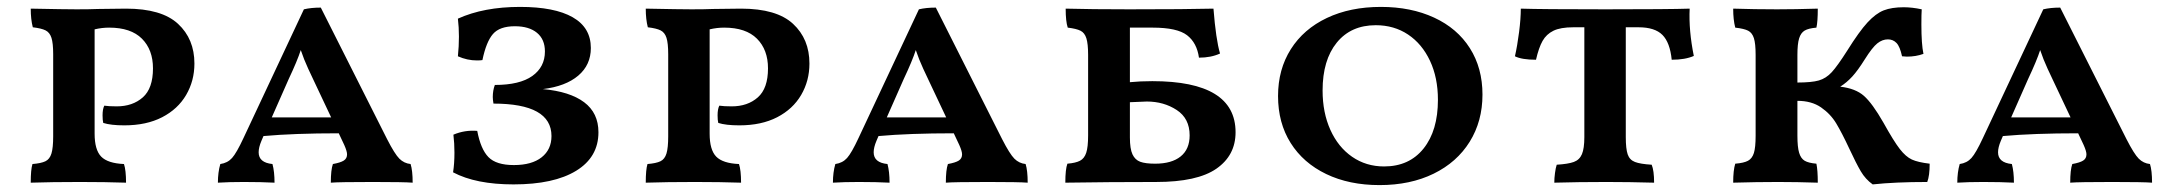

<svg xmlns="http://www.w3.org/2000/svg" viewBox="-20 -527 6292 556"><path d="M423 -329Q423 -383 391 -415Q359 -447 296 -447Q275 -447 254 -442V-140Q254 -93 273 -73.5Q292 -54 339 -52Q345 -34 345 2Q285 0 212 0Q129 0 69 2Q69 -36 74 -52Q99 -54 111.5 -60Q124 -66 129 -82.5Q134 -99 134 -132V-370Q134 -402 129 -417.5Q124 -433 112 -439Q100 -445 75 -448Q69 -471 69 -502Q169 -500 202 -500Q240 -500 264 -501L345 -502Q448 -502 495.5 -458Q543 -414 543 -343Q543 -293 519 -252Q495 -211 449.5 -187.5Q404 -164 340 -164Q301 -164 279 -171Q277 -179 277 -193Q277 -211 282 -221Q295 -219 318 -219Q364 -219 393.5 -245Q423 -271 423 -329Z M1175 2Q1150 0 1060 0Q962 0 938 2Q938 -35 944 -52Q966 -56 975.5 -62Q985 -68 985 -80Q985 -89 977 -107L961 -141Q832 -141 743 -133L737 -119Q729 -100 729 -86Q729 -56 769 -52Q775 -30 775 2Q737 0 686 0Q643 0 611 2Q611 -28 618 -52Q639 -55 652 -69.5Q665 -84 685 -127L860 -500Q881 -505 909 -505L1101 -124Q1123 -81 1136.5 -67.5Q1150 -54 1169 -52Q1175 -33 1175 2ZM939 -187 888 -295Q885 -301 872.5 -328Q860 -355 851 -382Q841 -351 816 -298L767 -187Z M1713 -144Q1713 -72 1648.5 -32.5Q1584 7 1467 7Q1358 7 1292 -28Q1296 -53 1296 -85Q1296 -112 1293 -137Q1326 -151 1362 -148Q1372 -95 1394.5 -72Q1417 -49 1468 -49Q1520 -49 1548.5 -71.5Q1577 -94 1577 -133Q1577 -227 1409 -227Q1407 -239 1407 -246Q1407 -265 1413 -281Q1485 -281 1521.5 -307Q1558 -333 1558 -378Q1558 -413 1535 -432Q1512 -451 1471 -451Q1427 -451 1407.5 -428.5Q1388 -406 1377 -353Q1372 -352 1361 -352Q1333 -352 1306 -364Q1309 -393 1309 -421Q1309 -448 1306 -473Q1381 -507 1486 -507Q1586 -507 1638.5 -477Q1691 -447 1691 -388Q1691 -339 1654.5 -308Q1618 -277 1552 -269Q1630 -262 1671.5 -231Q1713 -200 1713 -144Z M2204 -329Q2204 -383 2172 -415Q2140 -447 2077 -447Q2056 -447 2035 -442V-140Q2035 -93 2054 -73.5Q2073 -54 2120 -52Q2126 -34 2126 2Q2066 0 1993 0Q1910 0 1850 2Q1850 -36 1855 -52Q1880 -54 1892.5 -60Q1905 -66 1910 -82.5Q1915 -99 1915 -132V-370Q1915 -402 1910 -417.5Q1905 -433 1893 -439Q1881 -445 1856 -448Q1850 -471 1850 -502Q1950 -500 1983 -500Q2021 -500 2045 -501L2126 -502Q2229 -502 2276.5 -458Q2324 -414 2324 -343Q2324 -293 2300 -252Q2276 -211 2230.5 -187.5Q2185 -164 2121 -164Q2082 -164 2060 -171Q2058 -179 2058 -193Q2058 -211 2063 -221Q2076 -219 2099 -219Q2145 -219 2174.5 -245Q2204 -271 2204 -329Z M2956 2Q2931 0 2841 0Q2743 0 2719 2Q2719 -35 2725 -52Q2747 -56 2756.5 -62Q2766 -68 2766 -80Q2766 -89 2758 -107L2742 -141Q2613 -141 2524 -133L2518 -119Q2510 -100 2510 -86Q2510 -56 2550 -52Q2556 -30 2556 2Q2518 0 2467 0Q2424 0 2392 2Q2392 -28 2399 -52Q2420 -55 2433 -69.5Q2446 -84 2466 -127L2641 -500Q2662 -505 2690 -505L2882 -124Q2904 -81 2917.5 -67.5Q2931 -54 2950 -52Q2956 -33 2956 2ZM2720 -187 2669 -295Q2666 -301 2653.5 -328Q2641 -355 2632 -382Q2622 -351 2597 -298L2548 -187Z M3558 -144Q3558 -77 3502.5 -38.5Q3447 0 3328 0Q3193 0 3065 2Q3065 -37 3071 -53Q3095 -55 3107.5 -61.5Q3120 -68 3125.5 -84.5Q3131 -101 3131 -135V-368Q3131 -400 3126 -416Q3121 -432 3109 -438Q3097 -444 3072 -447Q3066 -465 3066 -502Q3140 -500 3250 -500Q3418 -500 3494 -502Q3501 -413 3513 -372Q3487 -360 3452 -360Q3446 -403 3417.5 -425Q3389 -447 3318 -447H3252V-289Q3282 -292 3317 -292Q3558 -292 3558 -144ZM3425 -135Q3425 -184 3387.5 -208.5Q3350 -233 3301 -233L3252 -231V-129Q3252 -96 3259.5 -80Q3267 -64 3282 -58.5Q3297 -53 3325 -53Q3373 -53 3399 -74Q3425 -95 3425 -135Z M3681 -249Q3681 -326 3718 -384.5Q3755 -443 3822.5 -475Q3890 -507 3979 -507Q4066 -507 4133 -476Q4200 -445 4236.5 -387.5Q4273 -330 4273 -253Q4273 -176 4236 -116.5Q4199 -57 4131.5 -24Q4064 9 3975 9Q3887 9 3820.5 -23Q3754 -55 3717.5 -113Q3681 -171 3681 -249ZM4144 -238Q4144 -302 4121 -351Q4098 -400 4057.5 -427Q4017 -454 3964 -454Q3892 -454 3851 -403.5Q3810 -353 3810 -265Q3810 -201 3832.5 -151Q3855 -101 3895.5 -73Q3936 -45 3988 -45Q4061 -45 4102.5 -97Q4144 -149 4144 -238Z M4885 -365Q4860 -354 4821 -354Q4816 -404 4794 -426Q4772 -448 4725 -448H4688V-130Q4688 -96 4693.5 -80Q4699 -64 4714.5 -58Q4730 -52 4763 -50Q4770 -33 4770 2Q4698 0 4632 0Q4551 0 4481 2Q4481 -11 4483 -26Q4485 -41 4488 -50Q4521 -52 4537.5 -58Q4554 -64 4561 -80.5Q4568 -97 4568 -130V-448H4536Q4499 -448 4478.5 -438Q4458 -428 4447 -408.5Q4436 -389 4428 -354Q4387 -354 4367 -364Q4374 -395 4379 -434Q4384 -473 4384 -502Q4444 -500 4629 -500Q4814 -500 4873 -502Q4870 -439 4885 -365Z M5568 -53Q5568 -18 5561 0Q5468 0 5403 7Q5382 -8 5368.5 -31Q5355 -54 5335 -97Q5314 -142 5297.5 -169.5Q5281 -197 5253.5 -216Q5226 -235 5185 -235V-134Q5185 -101 5190 -84.5Q5195 -68 5206 -61.5Q5217 -55 5240 -53Q5244 -34 5244 2Q5184 0 5129 0Q5067 0 4999 2Q4999 -34 5005 -53Q5030 -55 5042 -61.5Q5054 -68 5059 -84Q5064 -100 5064 -134V-368Q5064 -401 5059 -416.5Q5054 -432 5042.5 -438Q5031 -444 5005 -447Q4999 -470 4999 -502Q5061 -500 5126 -500Q5178 -500 5244 -502Q5244 -464 5240 -447Q5217 -445 5206 -438.5Q5195 -432 5190 -416Q5185 -400 5185 -368V-288Q5226 -288 5247 -294Q5268 -300 5284.5 -318Q5301 -336 5329 -380Q5364 -436 5388 -462Q5412 -488 5435 -497Q5458 -506 5493 -506Q5517 -506 5545 -500Q5544 -487 5544 -456Q5544 -399 5550 -371Q5528 -363 5502 -363L5488 -364Q5482 -392 5472 -402.5Q5462 -413 5447 -413Q5431 -413 5416.5 -401.5Q5402 -390 5380 -355Q5360 -323 5344 -305.5Q5328 -288 5309 -276Q5353 -271 5377.5 -249.5Q5402 -228 5434 -172Q5464 -118 5481.5 -95.5Q5499 -73 5516.5 -65Q5534 -57 5568 -53Z M6212 2Q6187 0 6097 0Q5999 0 5975 2Q5975 -35 5981 -52Q6003 -56 6012.5 -62Q6022 -68 6022 -80Q6022 -89 6014 -107L5998 -141Q5869 -141 5780 -133L5774 -119Q5766 -100 5766 -86Q5766 -56 5806 -52Q5812 -30 5812 2Q5774 0 5723 0Q5680 0 5648 2Q5648 -28 5655 -52Q5676 -55 5689 -69.5Q5702 -84 5722 -127L5897 -500Q5918 -505 5946 -505L6138 -124Q6160 -81 6173.5 -67.5Q6187 -54 6206 -52Q6212 -33 6212 2ZM5976 -187 5925 -295Q5922 -301 5909.5 -328Q5897 -355 5888 -382Q5878 -351 5853 -298L5804 -187Z"/></svg>

Font: Vollkorn SC SemiBold
Style: Regular
Weight: 600
Designer: Friedrich Althausen
Foundry: Friedrich Althausen
Version: Version 4.015